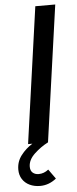

<svg xmlns="http://www.w3.org/2000/svg" viewBox="-82 -729 395 979"><g transform="rotate(-5 115.5 -239.5)"><path d="M138 -697H240L142 0Q104 19.5 71.2 50.2Q38.5 81 38.5 116Q38.5 136.5 50.5 146.8Q62.5 157 81 157Q108 157 131 138.5L166 187.5Q128 218 83 218Q53.5 218 29.8 206.8Q6 195.5 -7.5 174.5Q-21 153.5 -21 125.5Q-21 84.5 3.5 52.8Q28 21 62 0H40Z"/></g></svg>

Font: HK Grotesk Medium
Style: Italic
Weight: 500
Italic angle: -8°
Designer: Alfredo Marco Pradil
Foundry: Hanken Design Co.
Version: Version 3.004